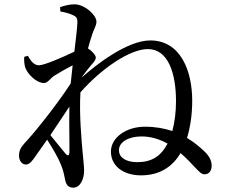

<svg xmlns="http://www.w3.org/2000/svg" viewBox="-20 -815 1040 888"><path d="M233 -466C254 -479 285 -497 316 -513L307 -429C238 -323 135 -196 93 -152C74 -131 68 -116 68 -95C68 -70 83 -54 100 -54C118 -55 129 -71 143 -91L198 -169C224 -129 253 -78 262 -53C272 -29 276 -10 281 16C286 40 296 53 319 53C350 53 369 15 369 -26C369 -50 364 -82 362 -112C357 -169 346 -284 352 -388C450 -499 581 -588 664 -588C758 -588 794 -476 794 -347C794 -297 788 -250 777 -209C741 -221 699 -229 651 -229C561 -229 493 -177 493 -114C493 -46 552 -4 632 -4C722 -4 780 -47 815 -107C843 -83 865 -59 879 -44C901 -21 912 -8 927 -9C947 -9 959 -26 959 -48C959 -74 946 -96 922 -118C905 -134 880 -156 845 -177C860 -226 869 -285 869 -349C869 -488 815 -628 675 -628C568 -628 422 -514 360 -458V-460C374 -479 387 -497 400 -512C414 -528 423 -537 423 -549C423 -560 404 -581 387 -591C393 -614 399 -633 403 -645C414 -683 426 -694 426 -715C426 -746 371 -795 325 -795C301 -795 279 -789 258 -782L259 -762C283 -758 302 -752 315 -746C333 -738 338 -733 338 -711C337 -685 331 -636 324 -576C274 -552 185 -513 160 -513C140 -513 124 -529 109 -557L92 -552C91 -536 92 -521 96 -505C107 -471 150 -431 183 -431C202 -431 212 -453 233 -466ZM755 -151C724 -92 681 -65 615 -65C559 -65 530 -89 530 -120C530 -158 574 -184 635 -184C680 -184 720 -170 755 -151ZM301 -322C299 -238 302 -155 301 -111C300 -94 294 -93 284 -103L213 -190Z"/></svg>

Font: Noto Serif HK Medium
Style: Regular
Weight: 500
Designer: Ryoko NISHIZUKA 西塚涼子 (kana & ideographs); Frank Grießhammer (Latin, Greek & Cyrillic); Wenlong ZHANG 张文龙 (bopomofo); San
Foundry: Adobe
Version: Version 2.001;hotconv 1.1.0;makeotfexe 2.6.0